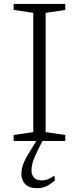

<svg xmlns="http://www.w3.org/2000/svg" viewBox="-20 -718 402 978"><path d="M312.5 -30.5V0H49.5V-30.5L149.5 -45V-652.5L49.5 -667.5V-698H312.5V-667.5L212.5 -652.5V-45ZM173.5 45.5Q160 72.5 152.8 91.2Q145.5 110 143 124Q140.5 138 140.5 150.5Q140.5 174 154.2 187.5Q168 201 192 201Q208 201 222.2 195.8Q236.5 190.5 257 176.5L260 200.5Q242 216 227.5 224.8Q213 233.5 198.8 237Q184.5 240.5 167.5 240.5Q128 240.5 108.5 220Q89 199.5 89 169Q89 153.5 92.2 138Q95.5 122.5 104.5 103Q113.5 83.5 130.5 56L171.5 -10H201.5Z"/></svg>

Font: Newsreader 9pt Light
Style: Regular
Weight: 300
Designer: Hugues Gentile
Foundry: Production Type
Version: Version 1.003